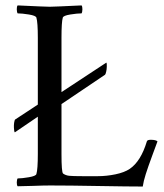

<svg xmlns="http://www.w3.org/2000/svg" viewBox="-20 -682 604 706"><path d="M35.2 -195.8Q33.2 -194.3 32.2 -201.7Q29.3 -223.1 33.7 -238.8L35.2 -242.2L119.1 -297.4V-543Q119.1 -599.6 113.8 -617.2Q111.8 -624.5 86.2 -628.7Q60.5 -632.8 44.9 -632.8Q42 -636.7 41.7 -647.5Q41.5 -658.2 44.9 -662.1Q147.5 -657.2 163.1 -657.2Q177.2 -657.2 279.8 -662.1Q283.2 -658.2 283 -647.5Q282.7 -636.7 279.8 -632.8Q264.2 -632.8 238.5 -628.7Q212.9 -624.5 210.9 -617.2Q206.1 -601.1 206.1 -543V-343.3L370.1 -451.2Q372.6 -452.6 372.6 -445.3Q373.5 -425.8 368.2 -410.6Q367.2 -408.2 366.2 -407.2L206.1 -299.3V-116.2Q206.1 -48.8 211.9 -43.9Q221.2 -37.1 234.4 -35.6Q247.6 -34.2 283.2 -34.2H339.8Q371.6 -34.2 404.5 -41Q437.5 -47.9 457 -61Q498 -88.9 520 -162.1Q521.5 -168 534.2 -168Q553.2 -168 559.1 -162.1Q555.7 -152.8 539.8 -109.9Q523.9 -66.9 515.9 -41.5Q507.8 -16.1 504.9 3.9Q453.6 3.9 343.5 2Q233.4 0 164.1 0Q139.6 0 101.6 1.5Q63.5 2.9 44.9 2.9Q41.5 -1 41.7 -11.5Q42 -22 44.9 -25.9Q60.5 -25.9 86.2 -30.3Q111.8 -34.7 113.8 -42Q119.1 -59.6 119.1 -116.2V-252.9Z"/></svg>

Font: Crimson
Style: Roman
Weight: 400
Version: Version 0.8